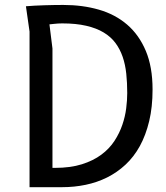

<svg xmlns="http://www.w3.org/2000/svg" viewBox="-20 -776 690 796"><path d="M87.5 -750Q103 -751.5 123 -752.5Q143 -753.5 164 -754.2Q185 -755 205.5 -755.2Q226 -755.5 242.5 -755.5Q322 -755.5 389.8 -736Q457.5 -716.5 507 -674Q556.5 -631.5 584.5 -565Q612.5 -498.5 612.5 -405Q612.5 -332 598.5 -273.8Q584.5 -215.5 559.8 -170.5Q535 -125.5 500.2 -93.2Q465.5 -61 423.8 -40.2Q382 -19.5 335 -9.8Q288 0 238 0H102.5V-645ZM197.5 -575V-80H207.5Q272 -80 319.5 -95Q367 -110 400.2 -134.8Q433.5 -159.5 454.5 -191.8Q475.5 -224 487.2 -258.5Q499 -293 503.2 -327Q507.5 -361 507.5 -390Q507.5 -432.5 503.5 -470.5Q499.5 -508.5 488.5 -540.5Q477.5 -572.5 458.5 -598Q439.5 -623.5 409.5 -641.5Q379.5 -659.5 337.2 -669.2Q295 -679 238 -679Q230 -679 221 -678.5Q212 -678 204 -677L185 -675Z"/></svg>

Font: B612 Mono
Style: Regular
Weight: 400
Version: Version 1.005